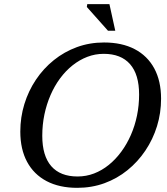

<svg xmlns="http://www.w3.org/2000/svg" viewBox="-20 -891 800 922"><path d="M183 -239Q183 -142.5 226.2 -93Q269.5 -43.5 352.5 -43.5Q394 -43.5 431.8 -58Q469.5 -72.5 502.5 -99.2Q535.5 -126 562.2 -162.2Q589 -198.5 608.2 -242.2Q627.5 -286 637.8 -335.5Q648 -385 648 -437Q648 -533.5 604.5 -583Q561 -632.5 478 -632.5Q437 -632.5 399.2 -618Q361.5 -603.5 328.2 -577Q295 -550.5 268.2 -514.2Q241.5 -478 222.5 -434Q203.5 -390 193.2 -340.8Q183 -291.5 183 -239ZM753.5 -417Q753.5 -348.5 734 -285.2Q714.5 -222 678.2 -168Q642 -114 592.2 -73.8Q542.5 -33.5 481.5 -11.2Q420.5 11 351 11Q265 11 203.8 -21.2Q142.5 -53.5 110 -114Q77.5 -174.5 77.5 -259Q77.5 -327.5 97 -391Q116.5 -454.5 152.5 -508.2Q188.5 -562 238.5 -602.2Q288.5 -642.5 349.5 -664.8Q410.5 -687 479.5 -687Q565.5 -687 626.8 -655Q688 -623 720.8 -562.5Q753.5 -502 753.5 -417ZM533.5 -743.5H498.5L397 -857.5L399 -871H505.5Z"/></svg>

Font: Newsreader 16pt 16pt Medium
Style: Italic
Weight: 500
Italic angle: -17°
Version: Version 1.003